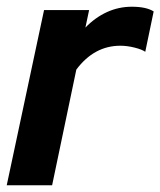

<svg xmlns="http://www.w3.org/2000/svg" viewBox="-23 -551 477 571"><path d="M-3 0 108 -521H242L231 -469Q260 -499 295 -515Q330 -531 369 -531Q412 -531 434 -517L409 -397Q399 -404 377 -409.5Q355 -415 335 -415Q257 -415 204 -344L132 0Z"/></svg>

Font: Red Hat Display ExtraBold
Style: Italic
Weight: 800
Italic angle: -12°
Designer: Pentagram, MCKL
Foundry: Pentagram, MCKL
Version: Version 1.023